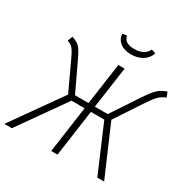

<svg xmlns="http://www.w3.org/2000/svg" viewBox="-208 -1045 1191 1216"><g transform="rotate(30 387.5 -437.5)"><path d="M791 -658Q761 -647 741 -627.5Q721 -608 683 -551L558 -362L714 0H664L519 -340H421L373 0H327L375 -340H279L39 0H-16L241 -363L150 -558Q132 -597 121 -615.5Q110 -634 98.5 -642.5Q87 -651 68 -657L82 -694Q109 -685 124.5 -674.5Q140 -664 153 -644Q166 -624 186 -582L281 -381H380L423 -684H469L426 -381H520L650 -577Q690 -637 714 -659Q738 -681 777 -694ZM345 -868 377 -873Q383 -846 403 -834Q423 -822 458 -822Q532 -822 558 -875L589 -865Q577 -826 541.5 -804Q506 -782 458 -782Q408 -782 378 -805.5Q348 -829 345 -868Z"/></g></svg>

Font: Fira Sans ExtraLight
Style: Italic
Weight: 275
Italic angle: -8°
Designer: Carrois Corporate & Edenspiekermann AG
Foundry: Carrois Corporate GbR & Edenspiekermann AG
Version: Version 4.203